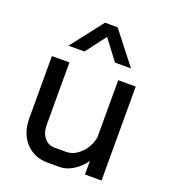

<svg xmlns="http://www.w3.org/2000/svg" viewBox="-137 -848 853 958"><g transform="rotate(20 289.5 -369.0)"><path d="M64 -170V-499H157V-168Q157 -126 178 -100Q199 -74 233 -74H293Q335 -74 370 -108Q405 -142 416 -194V-499H509V0H421V-72Q397 -37 361 -14.5Q325 8 290 8H226Q153 8 108.5 -41Q64 -90 64 -170ZM256 -746H323L456 -576H371L290 -683L209 -576H124Z"/></g></svg>

Font: Bai Jamjuree Medium
Style: Regular
Weight: 500
Version: Version 1.000; ttfautohint (v1.6)